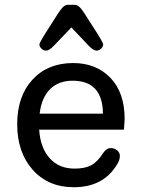

<svg xmlns="http://www.w3.org/2000/svg" viewBox="-20 -774 593 804"><path d="M173 -562Q162 -562 153.5 -570.5Q145 -579 145 -588Q145 -597 194 -672Q228 -727 240 -740.5Q252 -754 265 -754H292Q305 -754 317 -740.5Q329 -727 363 -672Q412 -597 412 -588Q412 -579 403.5 -570.5Q395 -562 384 -562Q371 -562 351 -583L279 -659L206 -583Q186 -562 173 -562ZM502 -275Q502 -270 499 -231H144Q149 -155 188 -111.5Q227 -68 292 -68Q336 -68 362 -82Q388 -96 411 -132Q426 -154 444 -154Q459 -154 470.5 -144.5Q482 -135 482 -121Q482 -102 468 -82Q411 10 289 10Q182 10 117 -63Q52 -136 52 -254Q52 -371 116 -440.5Q180 -510 286 -510Q383 -510 442.5 -448Q502 -386 502 -275ZM284 -436Q225 -436 189.5 -400.5Q154 -365 146 -298H411Q410 -436 284 -436Z"/></svg>

Font: Solway
Style: Regular
Weight: 400
Designer: Mariya V. Pigoulevskaya
Foundry: The Northern Block Ltd.
Version: Version 1.000;hotconv 1.0.109;makeotfexe 2.5.65596